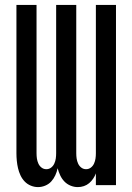

<svg xmlns="http://www.w3.org/2000/svg" viewBox="-20 -755 540 783"><path d="M135 8Q120 8 105.5 2Q91 -4 80.5 -15Q70 -26 63.5 -40Q57 -54 53.5 -69Q50 -84 48.5 -99.5Q47 -115 47 -130V-735H129V-130Q129 -119 130.5 -108.5Q132 -98 136.5 -88Q141 -78 149.5 -71.5Q158 -65 169 -65Q180 -65 188.5 -71.5Q197 -78 201.5 -88Q206 -98 207.5 -108.5Q209 -119 209 -130V-735H291V-130Q291 -119 292.5 -108.5Q294 -98 298.5 -88Q303 -78 311.5 -71.5Q320 -65 331 -65Q342 -65 350.5 -71.5Q359 -78 363.5 -88Q368 -98 369.5 -108.5Q371 -119 371 -130V-735H453V0H371V-48Q367 -37 360 -26.5Q353 -16 343.5 -8Q334 0 322 4Q310 8 297 8Q282 8 267.5 2Q253 -4 242.5 -15Q232 -26 225.5 -40Q219 -54 215 -69Q212 -54 205.5 -40Q199 -26 189 -15Q179 -4 164.5 2Q150 8 135 8Z"/></svg>

Font: Iosevka Medium
Style: Regular
Weight: 500
Monospace: yes
Designer: Belleve Invis
Foundry: Belleve Invis
Version: Version 32.5.0; ttfautohint (v1.8.4)